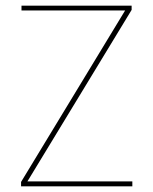

<svg xmlns="http://www.w3.org/2000/svg" viewBox="-20 -659 542 679"><path d="M77 -17.5H448V0H54.5V-15.5L422.5 -622H56V-639H445.5V-624Z"/></svg>

Font: Anek Kannada Medium Thin
Style: Regular
Weight: 250
Version: Version 1.003